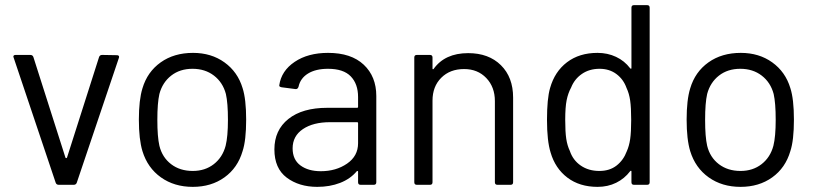

<svg xmlns="http://www.w3.org/2000/svg" viewBox="-20 -720 3177 748"><path d="M209 0Q200 0 197 -8L32 -499Q32 -506 41 -506H98Q107 -506 110 -498L235 -106Q236 -104 238 -104Q240 -104 241 -106L366 -498Q369 -506 378 -506L435 -505Q444 -505 444 -498Q444 -496 443 -494L279 -8Q276 0 267 0Z M731 8Q659 8 607 -29Q555 -66 535 -131Q521 -177 521 -254Q521 -331 535 -376Q554 -440 606 -477Q658 -514 732 -514Q803 -514 854.5 -477Q906 -440 925 -377Q939 -334 939 -254Q939 -173 925 -131Q906 -66 854.5 -29Q803 8 731 8ZM731 -54Q779 -54 813 -80.5Q847 -107 859 -152Q868 -188 868 -253Q868 -319 860 -354Q848 -399 813.5 -425.5Q779 -452 730 -452Q681 -452 647 -425.5Q613 -399 601 -354Q593 -319 593 -253Q593 -187 601 -152Q612 -107 646.5 -80.5Q681 -54 731 -54Z M1258 -514Q1348 -514 1397 -468Q1446 -422 1446 -346V-10Q1446 0 1436 0H1385Q1375 0 1375 -10V-51Q1375 -53 1374 -53.5Q1373 -54 1372 -54Q1371 -54 1370 -53Q1345 -23 1305 -7.5Q1265 8 1216 8Q1145 8 1097 -28Q1049 -64 1049 -138Q1049 -213 1103.5 -256.5Q1158 -300 1255 -300H1371Q1375 -300 1375 -304V-342Q1375 -393 1346.5 -422.5Q1318 -452 1258 -452Q1210 -452 1180 -433.5Q1150 -415 1143 -382Q1140 -373 1133 -373Q1132 -373 1131 -373L1077 -380Q1068 -382 1068 -386Q1068 -387 1068 -388Q1076 -444 1128 -479Q1180 -514 1258 -514ZM1230 -53Q1289 -53 1332 -82.5Q1375 -112 1375 -162V-240Q1375 -244 1371 -244H1266Q1200 -244 1160 -217Q1120 -190 1120 -142Q1120 -98 1150.5 -75.5Q1181 -53 1230 -53Z M1804 -513Q1884 -513 1931.5 -466Q1979 -419 1979 -340V-10Q1979 0 1969 0H1918Q1908 0 1908 -10V-326Q1908 -381 1874.5 -416Q1841 -451 1788 -451Q1733 -451 1699 -417Q1665 -383 1665 -328V-10Q1665 0 1655 0H1604Q1594 0 1594 -10V-496Q1594 -506 1604 -506H1655Q1665 -506 1665 -496V-453Q1665 -451 1666 -450.5Q1667 -450 1667 -450Q1668 -450 1669 -451Q1713 -513 1804 -513Z M2440 -690Q2440 -700 2450 -700H2501Q2511 -700 2511 -690V-10Q2511 0 2501 0H2450Q2440 0 2440 -10V-52Q2440 -54 2439 -54.5Q2438 -55 2438 -55Q2437 -55 2435 -53Q2413 -24 2380.5 -8Q2348 8 2308 8Q2238 8 2190.5 -28Q2143 -64 2125 -126Q2111 -171 2111 -253Q2111 -336 2123 -377Q2141 -441 2189 -477.5Q2237 -514 2308 -514Q2347 -514 2380 -498.5Q2413 -483 2435 -454Q2437 -452 2438 -452Q2438 -452 2439 -452.5Q2440 -453 2440 -455ZM2422 -131Q2431 -151 2435 -178Q2439 -205 2439 -253Q2439 -301 2435 -328.5Q2431 -356 2421 -377Q2409 -411 2381.5 -431.5Q2354 -452 2316 -452Q2276 -452 2247 -432Q2218 -412 2205 -379Q2193 -357 2187.5 -329.5Q2182 -302 2182 -253Q2182 -206 2186 -179.5Q2190 -153 2200 -132Q2212 -96 2242.5 -75Q2273 -54 2315 -54Q2355 -54 2382 -75Q2409 -96 2422 -131Z M2865 8Q2793 8 2741 -29Q2689 -66 2669 -131Q2655 -177 2655 -254Q2655 -331 2669 -376Q2688 -440 2740 -477Q2792 -514 2866 -514Q2937 -514 2988.5 -477Q3040 -440 3059 -377Q3073 -334 3073 -254Q3073 -173 3059 -131Q3040 -66 2988.5 -29Q2937 8 2865 8ZM2865 -54Q2913 -54 2947 -80.5Q2981 -107 2993 -152Q3002 -188 3002 -253Q3002 -319 2994 -354Q2982 -399 2947.5 -425.5Q2913 -452 2864 -452Q2815 -452 2781 -425.5Q2747 -399 2735 -354Q2727 -319 2727 -253Q2727 -187 2735 -152Q2746 -107 2780.5 -80.5Q2815 -54 2865 -54Z"/></svg>

Font: LinhAnh
Style: Regular
Weight: 400
Designer: Jeremy Tribby
Foundry: Tribby Type
Version: Version 1.408